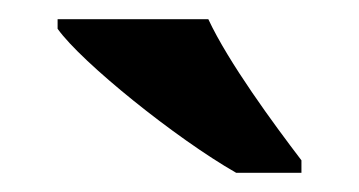

<svg xmlns="http://www.w3.org/2000/svg" viewBox="-20 -786 374 200"><path d="M226 -606H294V-619C265 -657 218 -721 197 -766H40V-756C65 -721 163 -642 226 -606Z"/></svg>

Font: Noto Serif Test
Style: Bold
Weight: 700
Version: Version 1.000